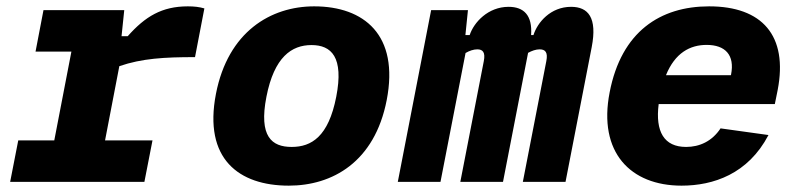

<svg xmlns="http://www.w3.org/2000/svg" viewBox="-20 -573 2520 605"><path d="M371.5 -541H117L92 -410.5H205L151 -130.5H37.5L12 0H435L460.5 -130.5H311L356 -364.5C427.5 -389 497.5 -393 594.5 -393L624 -546.5C608.5 -551 592.5 -553 572 -553C490 -553 437.5 -521 382.5 -459H363Z M1198.5 -257.5C1238.5 -463 1127 -553 970 -553C833 -553 698.5 -473 660.5 -277.5C620.5 -72 733 12 890 12C1027 12 1160.5 -62 1198.5 -257.5ZM1039.5 -268C1015 -142.5 961.5 -110 899 -110C836.5 -110 795 -142.5 819.5 -268C844 -393.5 899 -431 961.5 -431C1024 -431 1064 -393.5 1039.5 -268Z M1565 0 1644 -406.5C1656 -413 1668.5 -417.5 1680.5 -417.5C1698 -417.5 1707 -408.5 1701.5 -380.5L1627.5 0H1762L1844.5 -424.5C1862.5 -517.5 1833.5 -551.5 1779.5 -551.5C1715 -551.5 1673.5 -502.5 1661 -462.5H1653.5C1658 -525 1630.5 -551.5 1582.5 -551.5C1518 -551.5 1473 -502.5 1460 -462.5H1446.5L1454.5 -541H1338.5L1233.5 0H1368L1447 -406C1459 -413 1472 -417.5 1484 -417.5C1501 -417.5 1510 -408.5 1504.5 -380.5L1430.5 0Z M1901 -282C1864 -92.5 1967 12 2127.5 12C2227.5 12 2337 -24.5 2401.5 -147.5L2250.5 -168.5C2223.5 -127.5 2184 -110 2142 -110C2072.5 -110 2044.5 -158 2055.5 -245H2421.5L2430.5 -289.5C2463.5 -461 2381.5 -553 2214.5 -553C2061 -553 1938 -474 1901 -282ZM2078.5 -336C2107 -406.5 2154.5 -431.5 2206.5 -431.5C2265 -431.5 2296 -400 2283.5 -337.5L2283 -336Z"/></svg>

Font: Monaspace Neon ExtraBold
Style: Italic
Weight: 800
Italic angle: -11°
Designer: Riley Cran & the Lettermatic Team
Foundry: Lettermatic
Version: Version 1.200 (Monaspace Neon)